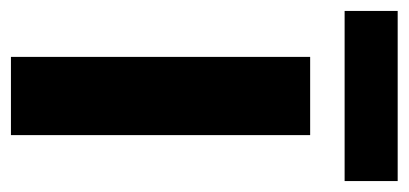

<svg xmlns="http://www.w3.org/2000/svg" viewBox="-234 -529 747 351"><g transform="rotate(90 139.5 -353.5)"><path d="M295 -707H-16V-610H295ZM211 0V-547H68V0Z"/></g></svg>

Font: Noto Sans Thai Looped SemiCondensed
Style: Bold
Weight: 700
Width: 4
Designer: Sasikarn Vongin, Ben Mitchell
Foundry: The Fontpad Ltd
Version: Version 1.001